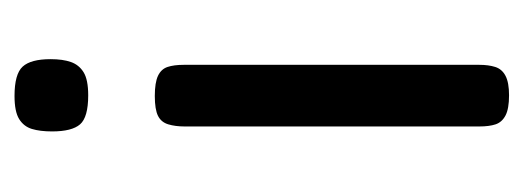

<svg xmlns="http://www.w3.org/2000/svg" viewBox="-254 -474 738 271"><g transform="rotate(90 115.5 -339.0)"><path d="M116 -188Q97 -188 87.5 -192.5Q78 -197 75 -206Q72 -215 72 -229V-646Q72 -659 75 -668.5Q78 -678 87.5 -683Q97 -688 115 -688Q134 -688 143.5 -683Q153 -678 156 -669Q159 -660 159 -646V-230Q159 -217 156 -207Q153 -197 144 -192.5Q135 -188 116 -188ZM116 10Q85 10 74.5 -1.5Q64 -13 64 -41Q64 -58 68 -69.5Q72 -81 82.5 -87.5Q93 -94 115 -94Q146 -94 156 -82.5Q166 -71 166 -43Q166 -26 162.5 -14.5Q159 -3 148.5 3.5Q138 10 116 10Z"/></g></svg>

Font: Fredoka SemiExpanded
Style: Regular
Weight: 400
Width: 6
Designer: Ben Nathan
Foundry: Milena B. Brandão, Ben Nathan
Version: Version 2.001